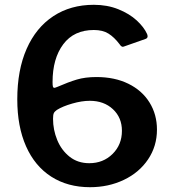

<svg xmlns="http://www.w3.org/2000/svg" viewBox="-20 -771 717 800"><path d="M593 -629Q595 -623 595 -620Q595 -612 587 -609L496 -577L492 -576Q485 -576 478 -587Q456 -616 432 -631Q408 -646 371 -646Q288 -646 243.5 -586.5Q199 -527 199 -429Q199 -415 200.5 -410Q202 -405 207 -405Q209 -405 219 -409Q265 -429 300 -439.5Q335 -450 382 -450Q458 -450 515 -422Q572 -394 603 -344Q634 -294 634 -231Q634 -162 597 -107Q560 -52 496 -21.5Q432 9 355 9Q262 9 193.5 -35Q125 -79 88.5 -161.5Q52 -244 52 -357Q52 -479 91 -567.5Q130 -656 202 -703.5Q274 -751 371 -751Q427 -751 473 -732.5Q519 -714 549.5 -686Q580 -658 593 -629ZM217 -313Q207 -306 204 -299Q201 -292 201 -276Q201 -230 218.5 -187.5Q236 -145 270 -118Q304 -91 352 -91Q410 -91 449 -129.5Q488 -168 488 -226Q488 -281 450.5 -316Q413 -351 354 -351Q321 -351 281 -339.5Q241 -328 217 -313Z"/></svg>

Font: n
Style: Regular
Weight: 600
Designer: Pablo Impallari, Rodrigo Fuenzalida
Foundry: Impallari Type
Version: Version 1.002; ttfautohint (v1.5)